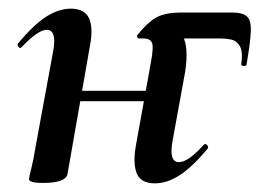

<svg xmlns="http://www.w3.org/2000/svg" viewBox="-20 -415 607 444"><path d="M338 9Q306 9 296.5 -13.5Q287 -36 294 -77L329 -271Q336 -308 331 -317Q326 -326 313 -326H301Q299 -326 297.5 -329Q296 -332 297 -333Q319 -361 339.5 -373.5Q360 -386 399 -386H517Q541 -386 551 -377Q561 -368 560 -342.5Q559 -317 550 -265Q549 -262 543 -262.5Q537 -263 538 -267Q542 -296 534.5 -308.5Q527 -321 515 -323.5Q503 -326 492 -326H342L352 -357Q388 -357 402.5 -331.5Q417 -306 408 -248L379 -89Q370 -40 394 -40Q415 -40 451 -80Q455 -84 459 -79.5Q463 -75 460 -71Q424 -28 395 -9.5Q366 9 338 9ZM80 8Q61 8 54 5.5Q47 3 47 0Q47 -4 52.5 -26Q58 -48 62 -74L103 -297Q112 -346 88 -346Q78 -346 63.5 -336Q49 -326 30 -306Q27 -302 23 -306.5Q19 -311 22 -315Q58 -358 87 -376.5Q116 -395 144 -395Q176 -395 186 -372.5Q196 -350 188 -309L136 -12Q131 8 80 8ZM123 -181 126 -205H368L365 -181Z"/></svg>

Font: Cormorant Infant Light
Style: Italic
Weight: 300
Italic angle: -10°
Designer: Christian Thalmann (Catharsis Fonts)
Foundry: Catharsis Fonts
Version: Version 4.001